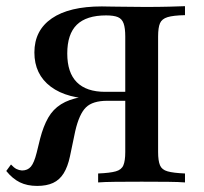

<svg xmlns="http://www.w3.org/2000/svg" viewBox="-34 -591 660 622"><path d="M283.9 0V-29Q322.6 -30.6 341.1 -35.9Q359.7 -41.1 365.7 -55.6Q371.8 -70.2 371.8 -98.4V-472.6Q371.8 -500 366.5 -514.9Q361.3 -529.8 348 -535.5Q334.7 -541.1 309.7 -541.1Q246 -541.1 214.9 -510.9Q183.9 -480.6 183.9 -417.7Q183.9 -355.6 214.9 -324.6Q246 -293.5 306.5 -293.5H421.8V-270.2H281.5Q183.9 -270.2 130.6 -310.1Q77.4 -350 77.4 -421Q77.4 -492.7 133.9 -531.5Q190.3 -570.2 296 -570.2Q305.6 -570.2 318.1 -569.8Q330.6 -569.4 346.8 -569.4Q362.9 -569.4 384.7 -569Q406.5 -568.5 436.3 -568.5Q479.8 -568.5 514.1 -569.4Q548.4 -570.2 565.3 -571V-541.9Q527.4 -541.1 508.9 -535.5Q490.3 -529.8 484.3 -515.7Q478.2 -501.6 478.2 -472.6V-98.4Q478.2 -70.2 484.3 -55.6Q490.3 -41.1 508.9 -35.9Q527.4 -30.6 565.3 -29V0Q546 -1.6 510.1 -2Q474.2 -2.4 425 -2.4Q375.8 -2.4 339.9 -2Q304 -1.6 283.9 0ZM86.3 11.3Q54 11.3 30.2 -0.4Q6.5 -12.1 -13.7 -37.1L1.6 -58.1Q11.3 -47.6 19.4 -43.5Q27.4 -39.5 37.1 -38.7Q55.6 -38.7 66.1 -51.2Q76.6 -63.7 84.7 -96L96 -141.9Q106.5 -182.3 122.2 -209.7Q137.9 -237.1 163.7 -253.2Q189.5 -269.4 227.8 -276.2Q266.1 -283.1 321 -283.1H414.5V-264.5H313.7Q266.1 -264.5 244.4 -243.1Q222.6 -221.8 209.7 -166.1L192.7 -84.7Q185.5 -50.8 172.2 -29.4Q158.9 -8.1 137.9 1.6Q116.9 11.3 86.3 11.3Z"/></svg>

Font: Playfair SemiBold
Style: Regular
Weight: 600
Designer: Claus Eggers Sørensen
Foundry: Claus Eggers Sørensen
Version: Version 2.001;gftools[0.9.30]